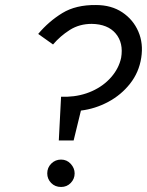

<svg xmlns="http://www.w3.org/2000/svg" viewBox="-20 -730 585 764"><path d="M462 -500Q472 -559 440.5 -596.5Q409 -634 345 -635Q296 -635 258 -611Q220 -587 191 -553L132 -595Q174 -645 228 -678Q282 -711 362 -710Q423 -710 466.5 -681Q510 -652 530.5 -604.5Q551 -557 542 -500Q533 -442 497.5 -397Q462 -352 410.5 -324.5Q359 -297 302 -290L273 -171H214L223 -345H247Q301 -347 346.5 -367.5Q392 -388 422.5 -423Q453 -458 462 -500ZM168 -40Q168 -63 184 -79Q200 -95 223 -95Q246 -95 261.5 -78Q277 -61 277 -40Q277 -18 261.5 -2Q246 14 223 14Q199 14 183.5 -2Q168 -18 168 -40Z"/></svg>

Font: Von Book
Style: Italic
Weight: 400
Version: Version 4.000; ttfautohint (v1.8.4.7-5d5b)